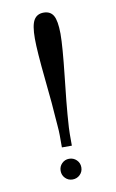

<svg xmlns="http://www.w3.org/2000/svg" viewBox="-78 -697 448 740"><g transform="rotate(-10 146.5 -326.5)"><path d="M145.5 -81.5Q162.6 -81.5 174.6 -69.8Q186.5 -58.1 186.5 -41Q186.5 -23.9 174.6 -12.2Q162.6 -0.5 145.5 -0.5Q128.9 -0.5 117.2 -12.2Q105.5 -23.9 105.5 -41Q105.5 -58.1 117.2 -69.8Q128.9 -81.5 145.5 -81.5ZM126 -129.4V-177.2Q126 -193.4 123.8 -218Q121.6 -242.7 121.1 -252Q119.6 -285.2 107.9 -398.7Q96.2 -512.2 96.2 -560.1Q96.2 -612.3 108.4 -632.8Q120.6 -653.3 146.5 -653.3Q172.9 -653.3 184.6 -633.3Q196.3 -613.3 196.8 -563V-561Q196.8 -513.2 184.1 -397.5Q171.4 -281.7 169.4 -251Q168.9 -242.2 167.7 -227.3Q166.5 -212.4 165.8 -200Q165 -187.5 165 -175.3V-129.4Z"/></g></svg>

Font: LaylaThuluth
Style: Regular
Weight: 400
Version: Version 2.0